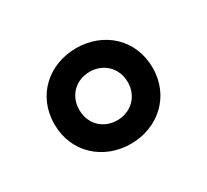

<svg xmlns="http://www.w3.org/2000/svg" viewBox="-74 -823 547 508"><g transform="rotate(-30 200.0 -569.0)"><path d="M200 -423C283 -423 350 -482 350 -569C350 -657 283 -715 200 -715C117 -715 50 -657 50 -569C50 -482 117 -423 200 -423ZM126 -569C126 -613 158 -643 200 -643C241 -643 274 -613 274 -569C274 -525 241 -495 200 -495C158 -495 126 -525 126 -569Z"/></g></svg>

Font: KT Kiyosuna Sans Bold
Style: Regular
Weight: 700
Designer: [Zen Kaku Gothic] Yoshimichi Ohira
Version: Version 1.010;Glyphs 3.1.2 (3151)